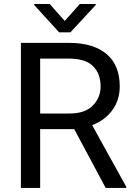

<svg xmlns="http://www.w3.org/2000/svg" viewBox="-20 -921 656 941"><path d="M498 0 343.8 -288.1H176.8V0H82.5V-710.9H317.9Q437.5 -710.9 502.2 -656.2Q566.9 -601.6 566.9 -497.6Q566.9 -431.2 531 -381.6Q495.1 -332 431.6 -307.6L598.6 -5.9V0ZM317.9 -633.8H176.8V-364.7H320.8Q396.5 -364.7 434.8 -403.6Q473.1 -442.4 473.1 -497.6Q473.1 -559.1 436.3 -596.4Q399.4 -633.8 317.9 -633.8ZM223.6 -901.4 297.4 -818.4 371.1 -901.4H449.2V-896.5L325.2 -762.7H269.5L147.5 -896.5V-901.4Z"/></svg>

Font: Vazirmatn RD FD
Style: Regular
Weight: 400
Designer: Saber Rastikerdar
Foundry: Saber Rastikerdar
Version: Version 33.003